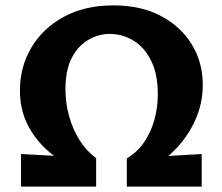

<svg xmlns="http://www.w3.org/2000/svg" viewBox="-20 -693 826 713"><path d="M278 -54Q209 -88 159 -132Q109 -176 81.5 -232Q54 -288 54 -357Q54 -444 96 -515.5Q138 -587 216 -630Q294 -673 401 -673Q504 -673 578 -633.5Q652 -594 692.5 -527.5Q733 -461 733 -378Q733 -308 704.5 -245.5Q676 -183 627 -134Q578 -85 513 -52L451 -105Q489 -127 514.5 -164Q540 -201 553 -247Q566 -293 566 -342Q566 -419 540.5 -469Q515 -519 474.5 -543Q434 -567 388 -567Q345 -567 307 -544.5Q269 -522 246 -477Q223 -432 223 -362Q223 -311 236.5 -262Q250 -213 275.5 -172.5Q301 -132 337 -106ZM58 0V-121L337 -106V0ZM451 0V-105L729 -121V0Z"/></svg>

Font: Ysabeau ExtraBold
Style: Regular
Weight: 800
Designer: Christian Thalmann (Catharsis Fonts)
Version: Version 2.002